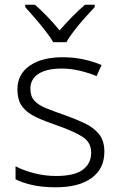

<svg xmlns="http://www.w3.org/2000/svg" viewBox="-20 -878 509 815"><path d="M423 -234Q423 -162 369 -122.5Q315 -83 217 -83Q161 -83 118 -92.5Q75 -102 46 -117V-172Q81 -154 126 -142.5Q171 -131 218 -131Q296 -131 331.5 -157.5Q367 -184 367 -230Q367 -274 330 -297.5Q293 -321 221 -346Q171 -363 133.5 -380.5Q96 -398 75 -425Q54 -452 54 -499Q54 -563 106 -599Q158 -635 245 -635Q293 -635 334.5 -626Q376 -617 411 -602L390 -555Q359 -568 320 -577.5Q281 -587 242 -587Q179 -587 144 -565Q109 -543 109 -501Q109 -469 126 -450.5Q143 -432 175 -419Q207 -406 253 -390Q301 -373 339 -355Q377 -337 400 -309Q423 -281 423 -234ZM206 -699Q193 -721 172 -748Q151 -775 128 -801.5Q105 -828 87 -848V-858H128Q155 -835 182.5 -806Q210 -777 233 -749Q257 -777 285.5 -806Q314 -835 341 -858H382V-848Q363 -828 339.5 -801.5Q316 -775 295 -748Q274 -721 262 -699Z"/></svg>

Font: Noto Sans Kannada UI Light
Style: Regular
Weight: 300
Designer: Jelle Bosma - Monotype Design Team
Foundry: Monotype Imaging Inc.
Version: Version 2.005; ttfautohint (v1.8.4.7-5d5b)